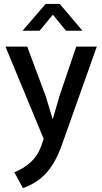

<svg xmlns="http://www.w3.org/2000/svg" viewBox="-20 -710 521 980"><path d="M8 -472H119L214 -217L248 -104H250L283 -218L369 -472H474L295 32Q265 117 218.5 170.5Q172 224 97 250L53 169Q103 150 140 114.5Q177 79 195 22L203 -1ZM401 -553H317L250 -635L182 -553H95L213 -690H285Z"/></svg>

Font: Ek Mukta Medium
Style: Regular
Weight: 500
Designer: Girish Dalvi and Yashodeep Gholap
Foundry: Ek Type
Version: Version 2.538;PS 1.002;hotconv 16.6.51;makeotf.lib2.5.65220;